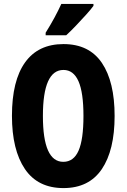

<svg xmlns="http://www.w3.org/2000/svg" viewBox="-20 -950 646 980"><path d="M565 -358Q565 -183 499.5 -86.5Q434 10 304 10Q173 10 107 -87.5Q41 -185 41 -359Q41 -538 108 -631.5Q175 -725 304 -725Q435 -725 500 -629Q565 -533 565 -358ZM199 -358Q199 -124 303 -124Q356 -124 381 -181Q406 -238 406 -358Q406 -478 380.5 -535.5Q355 -593 304 -593Q199 -593 199 -358ZM457 -920Q444 -902 420 -875.5Q396 -849 369 -820.5Q342 -792 318 -770H213V-783Q238 -823 258 -860Q278 -897 293 -930H457Z"/></svg>

Font: Noto Sans Lao Looped ExtraCondensed ExtraBold
Style: Regular
Weight: 800
Width: 2
Designer: Mark Frömberg, Ben Mitchell
Foundry: The Fontpad Ltd
Version: Version 1.002; ttfautohint (v1.8.4.7-5d5b)